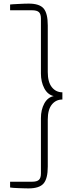

<svg xmlns="http://www.w3.org/2000/svg" viewBox="-20 -888 402 1065"><path d="M326 -336Q290 -336 267.5 -308Q245 -280 245 -225V36Q245 103 221.5 130Q198 157 138 157Q128 157 112.5 156.5Q97 156 81.5 155.5Q66 155 53 154Q40 153 36 152V120H158Q185 120 196 109.5Q207 99 207 74V-233Q207 -279 225.5 -313.5Q244 -348 278 -355Q244 -363 225.5 -398.5Q207 -434 207 -480V-785Q207 -810 196 -820.5Q185 -831 158 -831H36V-863Q40 -864 53 -864.5Q66 -865 82 -866Q98 -867 114 -867.5Q130 -868 139 -868Q199 -868 222 -841Q245 -814 245 -747V-488Q245 -433 267.5 -404.5Q290 -376 326 -376Z"/></svg>

Font: Encode Sans Normal
Style: Thin
Weight: 100
Designer: Pablo Impallari, Andres Torresi
Foundry: Pablo Impallari, Andres Torresi
Version: Version 1.000; ttfautohint (v1.00) -l 8 -r 50 -G 200 -x 14 -